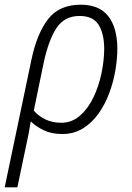

<svg xmlns="http://www.w3.org/2000/svg" viewBox="-49 -561 562 818"><path d="M85 -307Q108 -417 155.5 -479Q203 -541 295 -541Q373 -541 411.5 -493Q450 -445 451 -355Q451 -311 442.5 -261Q434 -211 416 -163Q398 -115 370 -76Q342 -37 303.5 -13.5Q265 10 216 10Q171 10 137.5 -6Q104 -22 82 -44Q78 -17 73 8.5Q68 34 62 61L25 237H-29ZM212 -38Q257 -38 291.5 -68Q326 -98 349 -146Q372 -194 383.5 -249.5Q395 -305 395 -355Q394 -421 370 -457Q346 -493 290 -493Q226 -493 192 -442Q158 -391 137 -293L95 -90Q113 -68 143 -53Q173 -38 212 -38Z"/></svg>

Font: Noto Sans SemiCondensed Light
Style: Italic
Weight: 300
Width: 4
Italic angle: -12°
Designer: Monotype Design Team
Foundry: Monotype Imaging Inc.
Version: Version 2.013; ttfautohint (v1.8.4.7-5d5b)